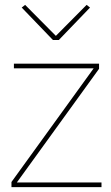

<svg xmlns="http://www.w3.org/2000/svg" viewBox="-20 -767 457 787"><path d="M221 -603 349 -736 335 -747 209 -620 83 -747 69 -736 197 -603ZM396 0V-19H49L386 -485V-506H37V-487H364L27 -21V0Z"/></svg>

Font: IBM Plex Devanagari Thin
Style: Regular
Weight: 100
Designer: Mike Abbink, Paul van der Laan, Pieter van Rosmalen, Erin McLaughlin
Foundry: Bold Monday
Version: Version 1.0